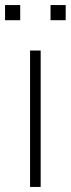

<svg xmlns="http://www.w3.org/2000/svg" viewBox="-39 -740 280 760"><path d="M161 -660V-720H221V-660ZM-19 -660V-720H41V-660ZM80 0V-540H122V0Z"/></svg>

Font: Manrope
Style: Regular
Weight: 400
Designer: Mikhail Sharanda
Foundry: Mikhail Sharanda
Version: Version 4.503